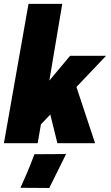

<svg xmlns="http://www.w3.org/2000/svg" viewBox="-61 -731 567 980"><path d="M-41 0H131.3L147.9 -96.2L195.8 -146.5L231.9 0H424.3L329.1 -287.1L480.5 -446.3H296.9L190.9 -319.8L256.8 -711.4H84.5ZM190.4 228.5 276.4 55.2 114.7 56.2C85.4 134.8 73.2 159.7 43.5 227.5Z"/></svg>

Font: Roboto Flex Super Cond Black
Style: Italic
Weight: 900
Width: 3
Italic angle: -10°
Designer: Berlow after Robertson
Foundry: Google
Version: Version 3.200;Glyphs 3.3 (3311)